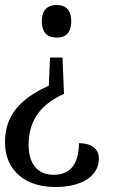

<svg xmlns="http://www.w3.org/2000/svg" viewBox="-27 -559 498 771"><path d="M201 -539C168 -539 141 -523 141 -474C141 -423 168 -408 201 -408C233 -408 259 -423 259 -474C259 -523 233 -539 201 -539ZM224 -328H174L169 -215C57 -164 -7 -98 -7 12C-7 126 75 192 194 192C311 192 370 142 370 78C370 36 337 16 290 16C290 87 264 143 189 143C119 143 88 93 88 23C88 -59 121 -134 230 -182Z"/></svg>

Font: Noto Serif Devanagari SemiCondensed
Style: Regular
Weight: 400
Width: 4
Designer: Universal Thirst, Indian Type Foundry and the Monotype Design Team
Foundry: Monotype Imaging Inc.
Version: Version 2.004